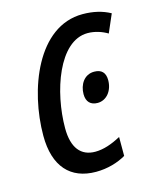

<svg xmlns="http://www.w3.org/2000/svg" viewBox="-90 -610 561 685"><g transform="rotate(-15 190.5 -268.0)"><path d="M181 10C224 10 263 -2 292 -19V-89C259 -71 227 -60 197 -60C144 -60 114 -96 114 -169C114 -302 172 -476 279 -476C306 -476 332 -467 352 -455L381 -522C352 -538 318 -546 279 -546C112 -546 32 -332 32 -163C32 -49 87 10 181 10ZM250 -226C283 -226 307 -256 307 -295C307 -323 293 -337 266 -337C229 -337 209 -304 209 -269C209 -241 224 -226 250 -226Z"/></g></svg>

Font: Noto Sans Condensed
Style: Italic
Weight: 400
Width: 3
Italic angle: -12°
Designer: Monotype Design Team
Foundry: Monotype Imaging Inc.
Version: Version 2.013